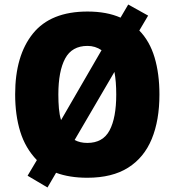

<svg xmlns="http://www.w3.org/2000/svg" viewBox="-20 -842 772 849"><path d="M685 -424Q685 -310 651 -227.5Q617 -145 546.5 -100.5Q476 -56 366 -56Q287 -56 228 -78L190 -13L102 -65L143 -134Q92 -187 69.5 -260Q47 -333 47 -425Q47 -596 125.5 -693.5Q204 -791 367 -791Q452 -791 513 -764L547 -822L635 -773L596 -707Q642 -660 663.5 -588Q685 -516 685 -424ZM238 -424Q238 -391 240.5 -362.5Q243 -334 250 -311L429 -620Q401 -639 367 -639Q298 -639 268 -583Q238 -527 238 -424ZM494 -424Q494 -482 486 -524L310 -223Q334 -210 366 -210Q435 -210 464.5 -265.5Q494 -321 494 -424Z"/></svg>

Font: Noto Sans Malayalam UI SemiCondensed Black
Style: Regular
Weight: 900
Width: 4
Designer: Jelle Bosma - Monotype Design Team
Foundry: Monotype Imaging Inc.
Version: Version 2.104; ttfautohint (v1.8.4.7-5d5b)